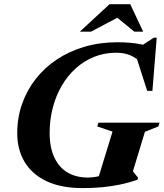

<svg xmlns="http://www.w3.org/2000/svg" viewBox="-20 -904 798 936"><path d="M407.5 -38.5Q423 -38.5 439.5 -40.8Q456 -43 472.2 -47.5Q488.5 -52 502.5 -58.5L455 -22.5L528.5 -262.5L454 -287.5L460 -306H758L752 -287.5L686.5 -261.5L628 -69L653 -37.5L650 -27.5Q609 -13.5 566.2 -4.5Q523.5 4.5 477.8 8.8Q432 13 383 13Q279 13 208 -20.2Q137 -53.5 100.5 -113.8Q64 -174 64 -254.5Q64 -330 87.5 -397Q111 -464 154.2 -519.2Q197.5 -574.5 257.8 -614.5Q318 -654.5 392.5 -676.2Q467 -698 552 -698Q582.5 -698 611 -695.8Q639.5 -693.5 667.5 -688Q695.5 -682.5 723.5 -672.5L649.5 -668L730 -720.5H744L723 -461H697.5L638.5 -645L676 -590.5Q646.5 -621 616.2 -634Q586 -647 546 -647Q489 -647 439.2 -627Q389.5 -607 349.5 -571Q309.5 -535 281 -486Q252.5 -437 237.2 -378.5Q222 -320 222 -256Q222 -185 244.8 -136.5Q267.5 -88 309.2 -63.2Q351 -38.5 407.5 -38.5ZM369 -749.5 514 -883.5H615L678 -749.5H635L539 -828H571.5L423.5 -749.5Z"/></svg>

Font: Newsreader 36pt
Style: Bold Italic
Weight: 700
Italic angle: -17°
Designer: Hugues Gentile
Foundry: Production Type
Version: Version 1.003